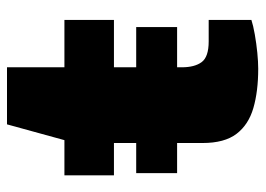

<svg xmlns="http://www.w3.org/2000/svg" viewBox="-122 -606 740 535"><g transform="rotate(-90 247.5 -338.0)"><path d="M33 -214V-328H440V-214ZM324 12Q261 12 214.5 -1.5Q168 -15 142.5 -48.5Q117 -82 117 -143V-390H27V-528H125L169 -688H328V-528H460V-390H328V-201Q328 -165 342.5 -145.5Q357 -126 400 -126H460V-7Q445 -2 419.5 2.5Q394 7 368.5 9.5Q343 12 324 12Z"/></g></svg>

Font: Archivo SemiExpanded Black
Style: Regular
Weight: 900
Width: 6
Designer: Hector Gatti
Foundry: Omnibus-Type
Version: Version 2.001